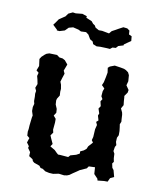

<svg xmlns="http://www.w3.org/2000/svg" viewBox="-82 -774 708 851"><g transform="rotate(10 272.5 -348.5)"><path d="M215 12 197 11 179 7 166 -2 156 -4 149 -13 124 -22 117 -28 114 -36 97 -47 98 -65 86 -82 88 -90 77 -105 84 -126 73 -135 72 -153 74 -165 75 -182 79 -217 81 -227 75 -246V-264L79 -279L76 -291V-311L75 -324L77 -337L71 -350L78 -368L74 -388L70 -403L74 -418L63 -427L71 -448L67 -479L74 -490L87 -502L94 -507L106 -511L141 -510L153 -501L168 -499L179 -493L193 -476L182 -447L188 -434L181 -413L176 -396L181 -383L184 -365L183 -352L184 -335L174 -319L172 -311L173 -293L181 -274L182 -257L173 -243L184 -230V-213L181 -181L184 -168L174 -154L179 -142L190 -118L182 -106L204 -93L215 -82L222 -76H231L268 -73L276 -82L301 -89L316 -97V-107L331 -114L342 -123L347 -135L365 -155L358 -165L362 -180L364 -215L369 -235L363 -248L372 -256L366 -277L370 -287L363 -308L371 -320L366 -341L373 -352L366 -364L368 -387L373 -400L360 -413L366 -427L371 -450L375 -472L372 -493L380 -500L401 -508L428 -504L444 -501L453 -497L464 -489L470 -477L472 -450L467 -431L480 -412L478 -400L466 -383L467 -376L468 -360L470 -342L461 -326L469 -309L471 -299L472 -279L473 -268L468 -256L470 -243L472 -226V-207L466 -195L465 -176L469 -162L464 -153L461 -134L467 -123L468 -103L471 -87L465 -79L469 -60L476 -51L484 -21L467 -13L459 4H443L414 7L412 -1L395 -19L393 -49L365 -48L358 -38L329 -25L316 -16L301 -6L287 4L277 8L264 10L240 7ZM273 -604 262 -623 250 -632 227 -631 215 -637 190 -643 171 -638 156 -623 133 -616 121 -617V-620L101 -639L110 -651L121 -667L133 -675L148 -685L158 -699L177 -708L190 -706L220 -709L241 -702L240 -695L266 -684L274 -674L283 -668L288 -659L304 -650H319L351 -644L361 -656L376 -664L390 -672L409 -682L427 -680L438 -672L439 -655L452 -649L454 -628L438 -617L424 -607V-603L401 -596L392 -586L377 -585L367 -577L353 -578L323 -579L307 -578L290 -585L286 -596Z"/></g></svg>

Font: Winky Rough
Style: Regular
Weight: 400
Designer: Simon Atzbach
Foundry: typofactur
Version: Version 1.206